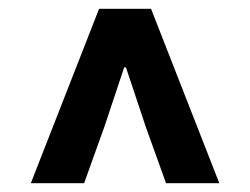

<svg xmlns="http://www.w3.org/2000/svg" viewBox="-20 -690 568 436"><path d="M50 -274 205 -670H323L478 -274H357L311 -402L266 -537H262L217 -402L171 -274Z"/></svg>

Font: Font
Style: ¶
Weight: 700
Designer: Paul D. Hunt
Foundry: Adobe Systems Incorporated
Version: Version 3.000